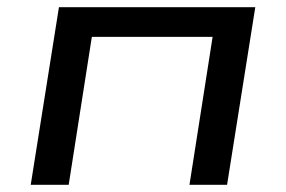

<svg xmlns="http://www.w3.org/2000/svg" viewBox="-20 -511 790 531"><path d="M65 0 143 -491H686L608 0H504L568 -409H234L170 0Z"/></svg>

Font: Nunito Sans 10pt Expanded Medium
Style: Italic
Weight: 500
Width: 7
Italic angle: -9°
Designer: Vernon Adams
Foundry: Vernon Adams
Version: Version 3.101;gftools[0.9.27]